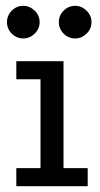

<svg xmlns="http://www.w3.org/2000/svg" viewBox="-20 -639 344 659"><path d="M36 -429H198V-62H281V0H36V-62H119V-367H36ZM238 -619Q260 -619 277 -602.5Q294 -586 294 -563Q294 -540 277 -523.5Q260 -507 238 -507Q215 -507 198.5 -523.5Q182 -540 182 -563Q182 -586 198.5 -602.5Q215 -619 238 -619ZM60 -619Q82 -619 99 -602.5Q116 -586 116 -563Q116 -540 99 -523.5Q82 -507 60 -507Q37 -507 20.5 -523.5Q4 -540 4 -563Q4 -586 20.5 -602.5Q37 -619 60 -619Z"/></svg>

Font: Podkova VF Beta
Style: Regular
Weight: 400
Designer: Ilya Yudin
Foundry: Cyreal (www.cyreal.org)
Version: Version 2.100